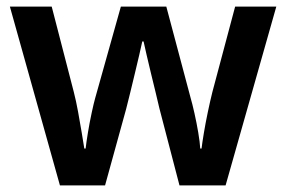

<svg xmlns="http://www.w3.org/2000/svg" viewBox="-20 -563 869 583"><path d="M464 -234Q460 -252 453 -280.5Q446 -309 438.5 -340Q431 -371 425 -397Q419 -423 416 -437H412Q409 -423 403 -397Q397 -371 389.5 -340Q382 -309 375 -280Q368 -251 363 -232L299 0H162L10 -543H137L204 -284Q211 -257 217 -224Q223 -191 228 -161Q233 -131 236 -112H240Q242 -130 247 -160.5Q252 -191 258.5 -221Q265 -251 269 -265L347 -543H485L559 -265Q564 -248 570.5 -219Q577 -190 582 -160.5Q587 -131 588 -112H592Q594 -129 599 -159Q604 -189 611 -222.5Q618 -256 625 -284L694 -543H819L665 0H525Z"/></svg>

Font: Noto Sans Medefaidrin SemiBold
Style: Regular
Weight: 600
Designer: Dalton Maag Ltd
Foundry: Dalton Maag Ltd
Version: Version 1.002; ttfautohint (v1.8.4.7-5d5b)